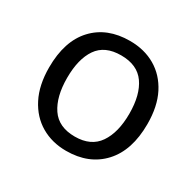

<svg xmlns="http://www.w3.org/2000/svg" viewBox="-126 -687 857 839"><g transform="rotate(30 302.5 -268.0)"><path d="M551 -269Q551 -136 483.5 -63Q416 10 301 10Q230 10 174.5 -22.5Q119 -55 87 -117.5Q55 -180 55 -269Q55 -402 122 -474Q189 -546 304 -546Q377 -546 432.5 -513.5Q488 -481 519.5 -419.5Q551 -358 551 -269ZM146 -269Q146 -174 183.5 -118.5Q221 -63 303 -63Q384 -63 422 -118.5Q460 -174 460 -269Q460 -364 422 -418Q384 -472 302 -472Q220 -472 183 -418Q146 -364 146 -269Z"/></g></svg>

Font: Noto Sans Lisu
Style: Regular
Weight: 400
Designer: Monotype Design Team. David Williams.
Foundry: Monotype Imaging Inc.
Version: Version 2.102